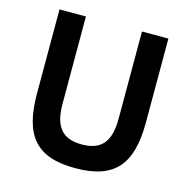

<svg xmlns="http://www.w3.org/2000/svg" viewBox="-105 -800 899 913"><g transform="rotate(15 345.0 -343.0)"><path d="M77 -698V-286C77 -81 148 12 344 12C540 12 613 -81 613 -286V-698H483V-269C483 -160 445 -105 345 -105C245 -105 207 -160 207 -269V-698Z"/></g></svg>

Font: IBM Plex Thai SemiBold
Style: Regular
Weight: 600
Designer: Mike Abbink, Paul van der Laan, Pieter van Rosmalen, Ben Mitchell, Mark Frömberg
Foundry: Bold Monday
Version: Version 1.0